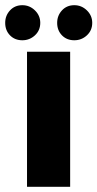

<svg xmlns="http://www.w3.org/2000/svg" viewBox="-34 -719 375 739"><path d="M70 0V-520H236V0ZM52 -564Q23 -564 4.5 -583Q-14 -602 -14 -631Q-14 -659 4.5 -679Q23 -699 52 -699Q80 -699 100.5 -679Q121 -659 121 -631Q121 -602 100.5 -583Q80 -564 52 -564ZM252 -564Q223 -564 204.5 -583Q186 -602 186 -631Q186 -659 204.5 -679Q223 -699 252 -699Q280 -699 300.5 -679Q321 -659 321 -631Q321 -602 300.5 -583Q280 -564 252 -564Z"/></svg>

Font: Akshar Light
Style: Regular
Weight: 300
Designer: Tall Chai
Foundry: Tall Chai
Version: Version 1.100